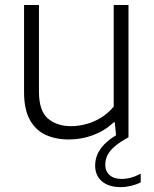

<svg xmlns="http://www.w3.org/2000/svg" viewBox="-20 -562 632 786"><path d="M262 9Q208 9 166.8 -10Q125.5 -29 102 -71.8Q78.5 -114.5 78.5 -185V-541.5H139.5V-187.5Q139.5 -108 176.2 -76.8Q213 -45.5 271.5 -45.5Q301 -45.5 332.2 -53.8Q363.5 -62 392.8 -79.8Q422 -97.5 445.5 -125.5V-541.5H506V0L456 2L450 -61H445.5Q408.5 -26.5 361 -8.8Q313.5 9 262 9ZM474.5 204Q425 204 397.2 180.2Q369.5 156.5 369.5 115.5Q369.5 88 381.8 63.5Q394 39 420 16.8Q446 -5.5 487.5 -26L506 0Q472 18.5 451 36.2Q430 54 420.5 72.5Q411 91 411 112.5Q411 139 428.8 154.8Q446.5 170.5 477.5 170.5Q497 170.5 516.2 165.2Q535.5 160 556 149V184.5Q538.5 193.5 516.8 198.8Q495 204 474.5 204Z"/></svg>

Font: Encode Sans SemiExpanded Light
Style: Regular
Weight: 300
Width: 6
Designer: Multiple Designers
Foundry: Impallari Type
Version: Version 3.002